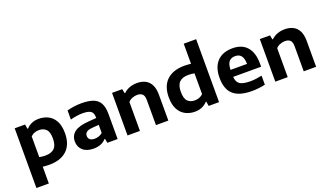

<svg xmlns="http://www.w3.org/2000/svg" viewBox="-87 -1452 3972 2316"><g transform="rotate(-20 1899.0 -294.0)"><path d="M66 220V-546.5H199.5L209 -488.5H216.5Q243.5 -519 284 -537.2Q324.5 -555.5 376 -555.5Q441.5 -555.5 496.2 -528Q551 -500.5 583.8 -440.8Q616.5 -381 616.5 -284Q616.5 -141.5 536.5 -65.8Q456.5 10 308 10Q286 10 264.8 8.5Q243.5 7 225.5 4.5V220ZM302.5 -110.5Q380.5 -110.5 419 -149.2Q457.5 -188 457.5 -272.5Q457.5 -360 422.5 -393.2Q387.5 -426.5 332 -426.5Q303 -426.5 274.8 -416.5Q246.5 -406.5 225.5 -384V-118.5Q241 -115 261.5 -112.8Q282 -110.5 302.5 -110.5Z M881.5 10Q790.5 10 741.8 -34Q693 -78 693 -148Q693 -224 749.2 -267Q805.5 -310 930.5 -319L1033 -327V-332.5Q1033 -392 1001.8 -414.5Q970.5 -437 897 -437Q863.5 -437 820.8 -431.2Q778 -425.5 739 -413.5V-530.5Q781.5 -543 831.5 -549.2Q881.5 -555.5 924.5 -555.5Q1015.5 -555.5 1074 -533.8Q1132.5 -512 1160.5 -460.8Q1188.5 -409.5 1188.5 -321V0H1057L1046 -53.5H1038.5Q1011 -21.5 970 -5.8Q929 10 881.5 10ZM851 -162Q851 -132 871 -115Q891 -98 931.5 -98Q957.5 -98 984.2 -106.8Q1011 -115.5 1033 -135V-239L945.5 -232Q894.5 -227.5 872.8 -210Q851 -192.5 851 -162Z M1315.5 0V-546.5H1446.5L1457 -491.5H1464.5Q1533 -555.5 1638 -555.5Q1697 -555.5 1742.5 -532.8Q1788 -510 1813.8 -460.8Q1839.5 -411.5 1839.5 -331V0H1680.5V-322Q1680.5 -377 1656.8 -398.5Q1633 -420 1591 -420Q1560.5 -420 1528.8 -408Q1497 -396 1475 -371.5V0Z M2180.5 9.5Q2114.5 9.5 2059.8 -18.5Q2005 -46.5 1972.5 -106.2Q1940 -166 1940 -262Q1940 -404.5 2020 -480.2Q2100 -556 2248.5 -556Q2270.5 -556 2291.8 -554.2Q2313 -552.5 2331 -550.5V-808H2490.5V0H2357L2348 -57.5H2340Q2313 -27 2272.5 -8.8Q2232 9.5 2180.5 9.5ZM2224.5 -119.5Q2253.5 -119.5 2281.8 -129.5Q2310 -139.5 2331 -162V-427.5Q2315.5 -431 2295 -433.2Q2274.5 -435.5 2254 -435.5Q2176 -435.5 2137.8 -396.8Q2099.5 -358 2099.5 -273.5Q2099.5 -186.5 2133.8 -153Q2168 -119.5 2224.5 -119.5Z M2912 10.5Q2750.5 10.5 2673.2 -57.5Q2596 -125.5 2596 -273Q2596 -407.5 2665.5 -481.5Q2735 -555.5 2863 -555.5Q2985.5 -555.5 3049.5 -481Q3113.5 -406.5 3113.5 -268V-228H2754.5Q2758.5 -162 2798.2 -134.5Q2838 -107 2935 -107Q2968.5 -107 3006.2 -111.8Q3044 -116.5 3081.5 -124.5V-8.5Q3035 1.5 2993.2 6Q2951.5 10.5 2912 10.5ZM2860.5 -455.5Q2810 -455.5 2782.8 -424Q2755.5 -392.5 2754 -318H2965.5Q2963.5 -392 2937.5 -423.8Q2911.5 -455.5 2860.5 -455.5Z M3212.5 0V-546.5H3343.5L3354 -491.5H3361.5Q3430 -555.5 3535 -555.5Q3594 -555.5 3639.5 -532.8Q3685 -510 3710.8 -460.8Q3736.5 -411.5 3736.5 -331V0H3577.5V-322Q3577.5 -377 3553.8 -398.5Q3530 -420 3488 -420Q3457.5 -420 3425.8 -408Q3394 -396 3372 -371.5V0Z"/></g></svg>

Font: Encode Sans Semi Expanded
Style: Bold
Weight: 700
Width: 6
Designer: Multiple Designers
Foundry: Impallari Type
Version: Version 3.000; ttfautohint (v1.8.3) -l 8 -r 50 -G 200 -x 14 